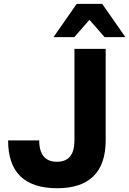

<svg xmlns="http://www.w3.org/2000/svg" viewBox="-20 -975 677 1006"><path d="M279.8 11.2C446.8 11.2 533.7 -72.3 533.7 -239.3V-718.8H370.1V-239.3C370.1 -164.1 339.4 -127.4 277.8 -127.4C217.8 -127.4 185.5 -164.1 185.5 -239.3H22.5C22 -71.3 109.9 11.2 279.8 11.2ZM369.1 -780.3 448.7 -871.1 528.3 -780.3H637.2L515.6 -954.6H381.8L260.3 -780.3Z"/></svg>

Font: Winston ExtraBold
Style: Regular
Weight: 800
Designer: Vernon Adams, Kim Jin-seong, David Berlow, Cristiano Sobral
Foundry: The Winston Project Authors
Version: Version 3.004